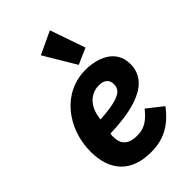

<svg xmlns="http://www.w3.org/2000/svg" viewBox="-245 -904 1006 1006"><g transform="rotate(-45 257.5 -401.5)"><path d="M309 -580 398 -619 330 -815 204 -756ZM253 12C343 12 412 -20 477 -106L391 -174C344 -115 309 -101 263 -101C194 -101 170 -135 170 -185C170 -190 170 -196 172 -208C407 -215 504 -283 504 -391C504 -505 395 -537 316 -537C142 -537 31 -382 31 -214C31 -75 104 12 253 12ZM308 -430C333 -430 368 -422 368 -377C368 -335 337 -306 187 -297L191 -320C203 -388 249 -430 308 -430Z"/></g></svg>

Font: LVC Sans
Style: Bold Italic
Weight: 700
Italic angle: -11.31°
Designer: Mike Abbink, Paul van der Laan, Pieter van Rosmalen
Foundry: Bold Monday
Version: Version 3.0